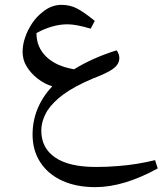

<svg xmlns="http://www.w3.org/2000/svg" viewBox="-20 -484 669 790"><path d="M372 286Q294 286 236 259.5Q178 233 146 184Q114 135 114 70Q114 -42 195 -129Q164 -138 135.5 -160Q107 -182 90 -210Q73 -237 73 -271Q73 -300 83.5 -330.5Q94 -361 112.5 -388.5Q131 -416 156 -435Q191 -464 233 -464Q268 -464 297 -449Q326 -434 370 -398L353 -366Q323 -375 299.5 -379.5Q276 -384 258 -384Q227 -384 195 -375Q163 -366 130 -348Q130 -289 171 -250Q212 -211 285 -199Q322 -222 365.5 -241.5Q409 -261 460 -277Q471 -261 471 -246Q471 -233 465 -222Q459 -211 444 -200Q430 -190 408 -180Q386 -170 360 -160Q285 -128 241.5 -96Q198 -64 175 -29Q163 -9 156.5 11.5Q150 32 150 54Q150 125 207 164Q264 203 375 203Q400 203 423 202Q446 201 468 199Q507 196 543.5 190Q580 184 618 175L629 209Q560 247 495.5 266.5Q431 286 372 286Z"/></svg>

Font: Noto Naskh Arabic
Style: Regular
Weight: 400
Designer: Monotype Design Team, David Williams, Mohamad Dakak and Nizar Qandah
Foundry: Monotype Imaging Inc.
Version: Version 2.013